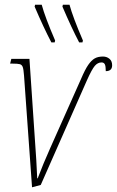

<svg xmlns="http://www.w3.org/2000/svg" viewBox="-20 -786 496 815"><path d="M82 -465Q80 -492 76.5 -501.5Q73 -511 64.5 -513.5Q56 -516 31 -516H23L28 -536H105L126 -225Q136 -88 138 -29H140Q163 -90 193 -157L324 -451Q341 -491 354.5 -510.5Q368 -530 382 -538Q396 -546 417 -546Q433 -546 444.5 -536.5Q456 -527 456 -509Q456 -484 429 -484Q429 -505 425 -513Q421 -521 411 -521Q395 -521 382.5 -506.5Q370 -492 349 -445L153 -1L116 9ZM127 -758 129 -766H157Q171 -714 214 -614L212 -606H198Q165 -669 127 -758ZM245 -758 247 -766H275Q289 -714 332 -614L330 -606H316Q283 -669 245 -758Z"/></svg>

Font: Noto Serif CondThin
Style: Italic
Weight: 250
Width: 3
Italic angle: -12°
Designer: Monotype Design Team
Foundry: Monotype Imaging Inc.
Version: Version 1.001